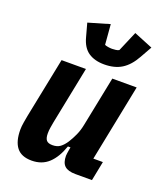

<svg xmlns="http://www.w3.org/2000/svg" viewBox="-146 -879 832 985"><g transform="rotate(20 270.5 -386.5)"><path d="M113 -525H246L183 -211Q180 -195 177.5 -179Q175 -163 175 -148Q175 -122 184.5 -110.5Q194 -99 218 -99Q243 -99 259.5 -111Q276 -123 291 -146Q305 -168 317 -194.5Q329 -221 335 -252L390 -525H523L439 -106H491L470 0H380Q339 0 320.5 -17Q302 -34 302 -72Q302 -79 303.5 -87Q305 -95 306 -103L309 -120H295Q273 -56 236.5 -22Q200 12 144 12Q88 12 62 -21Q36 -54 36 -118Q36 -135 40 -159Q44 -183 47 -198ZM325 -579Q273 -579 239 -602Q205 -625 191 -678L171 -751L287 -785L296 -675Q302 -672 314 -670Q326 -668 336 -668Q345 -668 356.5 -669.5Q368 -671 374 -675L421 -785L524 -743L488 -679Q459 -627 420.5 -603Q382 -579 325 -579Z"/></g></svg>

Font: IBM Plex Sans Condensed
Style: Bold Italic
Weight: 700
Width: 3
Italic angle: -11.31°
Designer: Mike Abbink, Paul van der Laan, Pieter van Rosmalen
Foundry: Bold Monday
Version: Version 3.201